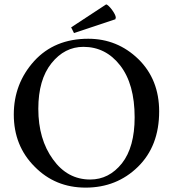

<svg xmlns="http://www.w3.org/2000/svg" viewBox="-20 -842 790 877"><path d="M509 -763 507 -754 318 -691 305 -717 465 -822Q474 -820 491 -798Q507 -776 509 -763ZM383 -665Q516 -665 612 -572Q707 -479 707 -333Q707 -175 610 -80Q513 15 371 15Q232 15 138 -81Q43 -176 43 -319Q43 -460 136 -563Q229 -665 383 -665ZM361 -628Q275 -628 215 -553Q155 -478 155 -345Q155 -206 222 -114Q288 -22 392 -22Q478 -22 537 -96Q595 -170 595 -306Q595 -458 529 -543Q463 -628 361 -628Z"/></svg>

Font: Ponomar
Style: Regular
Weight: 400
Version: Version 1.301; ttfautohint (v1.8.4.7-5d5b)